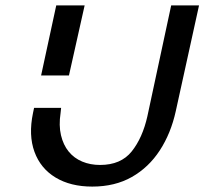

<svg xmlns="http://www.w3.org/2000/svg" viewBox="-20 -678 756 710"><path d="M321 12Q241 12 185.5 -21.5Q130 -55 107.5 -116.5Q85 -178 102 -260L106 -279H206L204 -260Q197 -214 205.5 -178Q214 -142 234 -117.5Q254 -93 284 -80.5Q314 -68 350 -68Q427 -68 467 -118Q507 -168 525 -248L613 -658H716L630 -267Q612 -185 571 -122Q530 -59 467.5 -23.5Q405 12 321 12ZM132 -399 188 -658H293L235 -399Z"/></svg>

Font: Ysabeau Office SemiBold
Style: Italic
Weight: 600
Italic angle: -12°
Designer: Christian Thalmann (Catharsis Fonts)
Version: Version 2.001;gftools[0.9.30]; featfreeze: tnum,lnum,ss02